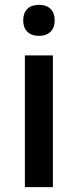

<svg xmlns="http://www.w3.org/2000/svg" viewBox="-20 -767 319 787"><path d="M196.8 0H82V-540H196.8ZM75.2 -683.1Q75.2 -713.9 92 -730.5Q108.9 -747.1 140.1 -747.1Q170.4 -747.1 187.3 -730.5Q204.1 -713.9 204.1 -683.1Q204.1 -653.8 187.3 -637Q170.4 -620.1 140.1 -620.1Q108.9 -620.1 92 -637Q75.2 -653.8 75.2 -683.1Z"/></svg>

Font: f4_32663          
Style: Regular
Weight: 600
Foundry: Ascender Corporation
Version: Version 1.10